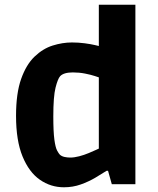

<svg xmlns="http://www.w3.org/2000/svg" viewBox="-20 -781 668 814"><path d="M251 13Q195 13 149 -19Q103 -51 75.5 -118Q48 -185 48 -290Q48 -385 69.5 -446Q91 -507 126.5 -541Q162 -575 203.5 -588Q245 -601 285 -601Q313 -601 339 -597.5Q365 -594 382 -590Q399 -586 399 -586V-761H554V0H454L438 -57H432Q412 -44 384 -27.5Q356 -11 322.5 1Q289 13 251 13ZM278 -113Q295 -113 316 -118.5Q337 -124 356 -132Q375 -140 387 -145.5Q399 -151 399 -151V-453Q399 -453 382.5 -458.5Q366 -464 341 -469Q316 -474 289 -474Q250 -474 235 -458Q225 -447 215.5 -409.5Q206 -372 206 -287Q206 -223 210.5 -189.5Q215 -156 222 -143Q229 -130 234 -125Q242 -118 254 -115.5Q266 -113 278 -113Z"/></svg>

Font: Ruda SemiBold
Style: Bold
Weight: 900
Designer: Mariela Monsalve and Angelina Sanchez
Foundry: Mariela Monsalve and Angelina Sanchez
Version: Version 2.000